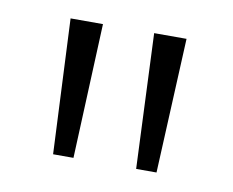

<svg xmlns="http://www.w3.org/2000/svg" viewBox="-43 -766 440 362"><g transform="rotate(10 177.0 -585.0)"><path d="M128 -714 117 -456H78L66 -714ZM288 -714 276 -456H237L226 -714Z"/></g></svg>

Font: Noto Sans Myanmar SemiCondensed Light
Style: Regular
Weight: 300
Width: 4
Designer: Monotype Design Team
Foundry: Monotype Imaging Inc.
Version: Version 2.107; ttfautohint (v1.8.4.7-5d5b)